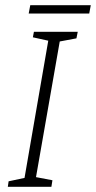

<svg xmlns="http://www.w3.org/2000/svg" viewBox="-20 -716 368 736"><path d="M209 -557 118 -37 181 -25 177 0H10L13 -21L74 -34L165 -560L106 -573L110 -594H278L273 -569ZM96 -696H328L322 -664H90Z"/></svg>

Font: Grenze ExtraLight
Style: Italic
Weight: 275
Italic angle: -10°
Designer: Renata Polastri
Foundry: Omnibus-Type
Version: Version 1.002; ttfautohint (v1.8)